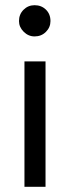

<svg xmlns="http://www.w3.org/2000/svg" viewBox="-20 -718 269 738"><path d="M155 -482H74V0H155ZM53 -637Q53 -614 71 -596Q89 -578 113 -578Q139 -578 156.5 -595.5Q174 -613 174 -637Q174 -664 156.5 -681Q139 -698 113 -698Q88 -698 70.5 -680.5Q53 -663 53 -637Z"/></svg>

Font: Geom Light
Style: Regular
Weight: 300
Version: Version 1.102